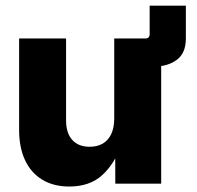

<svg xmlns="http://www.w3.org/2000/svg" viewBox="-20 -661 708 691"><path d="M464.4 -421.4V-522.5H502.9Q518.6 -522.5 518.6 -538.1V-640.6H648.9V-522.5Q648.9 -469.7 616.2 -445.6Q583.5 -421.4 533.2 -421.4ZM229 10.3Q172.9 10.3 132.3 -14.2Q91.8 -38.6 70.3 -84.2Q48.8 -129.9 48.8 -193.4V-522.5H217.8V-227.5Q217.8 -182.1 240 -157.5Q262.2 -132.8 302.7 -132.8Q329.6 -132.8 349.4 -144Q369.1 -155.3 380.1 -178Q391.1 -200.7 391.1 -235.4V-522.5H560.1V0H395L394.5 -138.2H415.5Q392.1 -70.8 347.4 -30.3Q302.7 10.3 229 10.3Z"/></svg>

Font: Inter 28pt ExtraBold
Style: Regular
Weight: 800
Designer: Rasmus Andersson
Foundry: rsms
Version: Version 4.001;git-66647c0bb